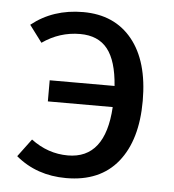

<svg xmlns="http://www.w3.org/2000/svg" viewBox="-45 -581 574 634"><g transform="rotate(5 242.0 -263.5)"><path d="M206 -539Q310 -539 368.5 -467Q427 -395 427 -264Q427 -134 368 -61Q309 12 197 12Q99 12 30 -46L74 -105Q130 -63 196 -63Q320 -63 330 -235H115V-305H330Q324 -388 293 -427Q262 -466 202 -466Q134 -466 77 -426L35 -482Q106 -539 206 -539Z"/></g></svg>

Font: Fira Sans
Style: Regular
Weight: 400
Designer: Carrois Corporate & Edenspiekermann AG
Foundry: Carrois Corporate GbR & Edenspiekermann AG
Version: Version 4.106;PS 004.106;hotconv 1.0.70;makeotf.lib2.5.58329